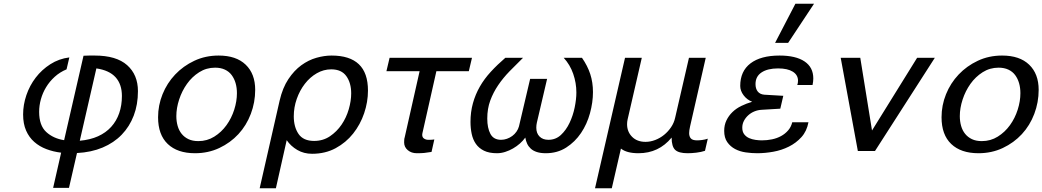

<svg xmlns="http://www.w3.org/2000/svg" viewBox="-20 -810 5592 1030"><path d="M308 9Q266 4 229 -10Q192 -24 164 -48.5Q136 -73 120 -109.5Q104 -146 104 -196Q104 -248 121.5 -299.5Q139 -351 171.5 -393.5Q204 -436 250 -465.5Q296 -495 352 -502L337 -438Q301 -423 273.5 -398Q246 -373 227.5 -342.5Q209 -312 199.5 -278Q190 -244 190 -210Q190 -137 228 -102Q266 -67 324 -58L428 -511Q443 -512 458.5 -512Q474 -512 488 -512Q604 -512 662 -460.5Q720 -409 720 -321Q720 -249 697.5 -190Q675 -131 633 -87.5Q591 -44 530.5 -18.5Q470 7 393 11L350 198H265ZM408 -55Q464 -60 506 -79Q548 -98 576.5 -129.5Q605 -161 619.5 -203Q634 -245 634 -295Q634 -358 600 -395.5Q566 -433 497 -443Z M828 -181Q828 -245 852 -304.5Q876 -364 919.5 -410Q963 -456 1022.5 -484Q1082 -512 1153 -512Q1247 -512 1298 -463Q1349 -414 1349 -328Q1349 -261 1325.5 -199Q1302 -137 1259 -90.5Q1216 -44 1156.5 -16Q1097 12 1026 12Q932 12 880 -37.5Q828 -87 828 -181ZM926 -187Q926 -159 933 -134.5Q940 -110 954.5 -92Q969 -74 991 -63.5Q1013 -53 1044 -53Q1091 -53 1129.5 -77Q1168 -101 1195 -138.5Q1222 -176 1236.5 -221.5Q1251 -267 1251 -310Q1251 -339 1244 -363.5Q1237 -388 1223 -407Q1209 -426 1186.5 -436.5Q1164 -447 1134 -447Q1087 -447 1048.5 -422.5Q1010 -398 983 -360Q956 -322 941 -276Q926 -230 926 -187Z M1480 -270Q1496 -339 1527 -385.5Q1558 -432 1596.5 -460Q1635 -488 1677.5 -500Q1720 -512 1759 -512Q1856 -512 1905 -465.5Q1954 -419 1954 -324Q1954 -263 1933.5 -202.5Q1913 -142 1874.5 -93.5Q1836 -45 1780.5 -15Q1725 15 1654 15Q1610 15 1575 -5.5Q1540 -26 1518 -58L1460 200H1373ZM1556 -186Q1556 -129 1581.5 -91.5Q1607 -54 1665 -54Q1713 -54 1750 -79Q1787 -104 1812.5 -141.5Q1838 -179 1851 -224Q1864 -269 1864 -309Q1864 -365 1838 -401.5Q1812 -438 1757 -438Q1716 -438 1679.5 -417Q1643 -396 1615.5 -360.5Q1588 -325 1572 -279.5Q1556 -234 1556 -186Z M2321 -428 2246 -95Q2245 -92 2245 -87Q2245 -73 2255 -66.5Q2265 -60 2277 -60H2286Q2292 -60 2298 -60.5Q2304 -61 2310 -62L2295 5Q2272 9 2255.5 10.5Q2239 12 2216 12Q2187 12 2167.5 -4.5Q2148 -21 2148 -46Q2148 -51 2148.5 -59.5Q2149 -68 2151 -73L2231 -428H2053L2070 -500H2512L2495 -428Z M2504 -156Q2504 -209 2517 -256Q2530 -303 2554 -345Q2578 -387 2613 -425Q2648 -463 2691 -500H2786Q2748 -463 2713.5 -427.5Q2679 -392 2652.5 -353Q2626 -314 2610 -270.5Q2594 -227 2594 -174Q2594 -123 2611 -91.5Q2628 -60 2668 -60Q2684 -60 2699.5 -65.5Q2715 -71 2728 -80.5Q2741 -90 2750.5 -103.5Q2760 -117 2764 -132L2824 -387H2915L2860 -152Q2857 -139 2857 -125Q2857 -95 2874.5 -77.5Q2892 -60 2922 -60Q2961 -60 2989 -86Q3017 -112 3035.5 -151Q3054 -190 3063 -234Q3072 -278 3072 -314Q3072 -365 3055 -414Q3038 -463 3004 -500H3102Q3132 -457 3146.5 -412.5Q3161 -368 3161 -316Q3161 -261 3145 -202.5Q3129 -144 3097 -96.5Q3065 -49 3017.5 -18.5Q2970 12 2908 12Q2880 12 2860 5.5Q2840 -1 2827.5 -12.5Q2815 -24 2808 -39Q2801 -54 2798 -72Q2786 -55 2769 -40Q2752 -25 2732 -13.5Q2712 -2 2690 5Q2668 12 2646 12Q2604 12 2576.5 -1.5Q2549 -15 2533 -38Q2517 -61 2510.5 -91.5Q2504 -122 2504 -156Z M3333 -500H3423L3347 -170Q3344 -157 3344 -144Q3344 -103 3371 -76Q3398 -49 3443 -49Q3469 -49 3495 -59Q3521 -69 3542.5 -86.5Q3564 -104 3580 -127.5Q3596 -151 3602 -179L3676 -500H3766L3682 -132Q3677 -110 3677 -96Q3677 -78 3686 -67.5Q3695 -57 3720 -57Q3731 -57 3746.5 -59Q3762 -61 3777 -66L3762 -1Q3741 6 3715.5 9Q3690 12 3669 12Q3621 12 3602 -6Q3583 -24 3583 -72Q3514 12 3405 12Q3342 12 3311 -13L3262 200H3172Z M3951 -349Q3951 -428 4006 -470Q4061 -512 4162 -512Q4249 -512 4296 -480.5Q4343 -449 4343 -389Q4343 -381 4342 -372.5Q4341 -364 4339 -354H4257Q4259 -359 4260 -364.5Q4261 -370 4261 -377Q4261 -408 4233 -425.5Q4205 -443 4154 -443Q4098 -443 4065.5 -421.5Q4033 -400 4033 -359Q4033 -334 4045 -319Q4057 -304 4080 -302L4182 -296L4166 -227L4066 -221Q4046 -220 4027.5 -212.5Q4009 -205 3994.5 -192Q3980 -179 3971 -162Q3962 -145 3962 -125Q3962 -103 3972.5 -89.5Q3983 -76 3999 -69Q4015 -62 4033.5 -59.5Q4052 -57 4067 -57Q4095 -57 4121.5 -62.5Q4148 -68 4170 -80Q4192 -92 4208 -110.5Q4224 -129 4230 -154H4317Q4308 -106 4279.5 -74.5Q4251 -43 4212 -23.5Q4173 -4 4128.5 4Q4084 12 4042 12Q4012 12 3980.5 7.5Q3949 3 3923.5 -10.5Q3898 -24 3881.5 -47.5Q3865 -71 3865 -108Q3865 -139 3877 -164Q3889 -189 3909 -208.5Q3929 -228 3956.5 -241.5Q3984 -255 4015 -264Q3987 -275 3969 -299Q3951 -323 3951 -349ZM4208 -580H4138L4247 -790H4347Z M4674 0H4582L4490 -500H4595L4658 -110L4900 -500H4995Z M5031 -181Q5031 -245 5055 -304.5Q5079 -364 5122.5 -410Q5166 -456 5225.5 -484Q5285 -512 5356 -512Q5450 -512 5501 -463Q5552 -414 5552 -328Q5552 -261 5528.5 -199Q5505 -137 5462 -90.5Q5419 -44 5359.5 -16Q5300 12 5229 12Q5135 12 5083 -37.5Q5031 -87 5031 -181ZM5129 -187Q5129 -159 5136 -134.5Q5143 -110 5157.5 -92Q5172 -74 5194 -63.5Q5216 -53 5247 -53Q5294 -53 5332.5 -77Q5371 -101 5398 -138.5Q5425 -176 5439.5 -221.5Q5454 -267 5454 -310Q5454 -339 5447 -363.5Q5440 -388 5426 -407Q5412 -426 5389.5 -436.5Q5367 -447 5337 -447Q5290 -447 5251.5 -422.5Q5213 -398 5186 -360Q5159 -322 5144 -276Q5129 -230 5129 -187Z"/></svg>

Font: Perun
Style: Italic
Weight: 400
Italic angle: -12°
Foundry: Copyright (c) Stefan Peev, Context Ltd, 2016
Version: Version 1.027